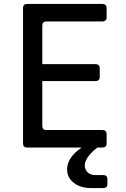

<svg xmlns="http://www.w3.org/2000/svg" viewBox="-20 -750 640 976"><path d="M118 0Q97 0 97 -21V-709Q97 -730 118 -730H500Q522 -730 522 -709V-662Q522 -641 500 -641H216Q195 -641 195 -620V-424H465Q487 -424 487 -403V-359Q487 -338 465 -338H195V-110Q195 -89 216 -89H500Q522 -89 522 -68V-21Q522 0 500 0H474L472 2Q440 28 425.5 50Q411 72 411 91Q411 112 425.5 126Q440 140 465 140H505Q526 140 526 161V185Q526 206 505 206H444Q388 206 354.5 179Q321 152 321 111Q321 83 338 55.5Q355 28 395 0Z"/></svg>

Font: Pitagon Sans Mono Medium
Style: Regular
Weight: 500
Monospace: yes
Designer: Travis Tran
Foundry: Pitagon
Version: Version 1.001; ttfautohint (v1.8.4.7-5d5b);gftools[0.9.26]